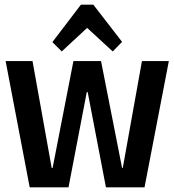

<svg xmlns="http://www.w3.org/2000/svg" viewBox="-20 -801 746 821"><path d="M4 -540H119L201 -83H205L294 -540H412L502 -83H505L587 -540H702L598 0H433L355 -407H351L273 0H107ZM204 -621 326 -781H379L502 -622L462 -581L322 -710H383L244 -581Z"/></svg>

Font: Pathway Extreme Condensed SemiBold
Style: Regular
Weight: 600
Width: 3
Version: Version 1.001;gftools[0.9.26]